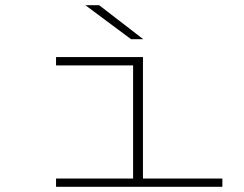

<svg xmlns="http://www.w3.org/2000/svg" viewBox="-20 -720 940 740"><path d="M196 0V-32H493V-468H196V-500H531V-32H837V0ZM485 -569 309 -700H362L532 -569Z"/></svg>

Font: Trispace Expanded Thin
Style: Regular
Weight: 100
Width: 7
Designer: Tyler Finck
Foundry: Etcetera Type Company
Version: Version 1.210; ttfautohint (v1.8.3)